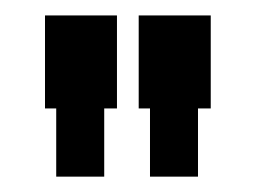

<svg xmlns="http://www.w3.org/2000/svg" viewBox="-20 -710 333 250"><path d="M38.6 -568.8V-689.9H132.3V-568.8H115.7V-480H53.2V-568.8ZM160.6 -568.8V-689.9H254.4V-568.8H237.8V-480H175.3V-568.8Z"/></svg>

Font: Gap Sans
Style: Bold
Weight: 400
Designer: Alexandre Liziard and Etienne Ozeray
Foundry: Interstices.io
Version: Version 1.610